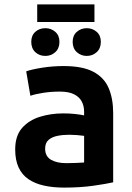

<svg xmlns="http://www.w3.org/2000/svg" viewBox="-20 -840 600 872"><path d="M271 12Q221 12 180 3Q139 -6 109.5 -26Q80 -46 64.5 -79.5Q49 -113 49 -161Q49 -223 80 -258.5Q111 -294 161 -309.5Q211 -325 267 -325Q295 -325 319 -322.5Q343 -320 362 -316V-333Q362 -359 351 -379.5Q340 -400 316 -412Q292 -424 252 -424Q213 -424 177 -418.5Q141 -413 118 -405L99 -516Q124 -525 171.5 -532.5Q219 -540 269 -540Q355 -540 404 -514Q453 -488 473.5 -440Q494 -392 494 -326V-12Q464 -5 404.5 3.5Q345 12 271 12ZM281 -99Q303 -99 324.5 -100Q346 -101 362 -102V-223Q349 -225 330 -226.5Q311 -228 295 -228Q266 -228 241 -223Q216 -218 200.5 -204.5Q185 -191 185 -165Q185 -130 211.5 -114.5Q238 -99 281 -99ZM149 -740V-820H409V-740ZM186 -586Q159 -586 140.5 -603Q122 -620 122 -650Q122 -679 140.5 -695.5Q159 -712 186 -712Q212 -712 231 -695.5Q250 -679 250 -650Q250 -620 231 -603Q212 -586 186 -586ZM374 -586Q348 -586 329 -603Q310 -620 310 -650Q310 -679 329 -695.5Q348 -712 374 -712Q400 -712 419 -695.5Q438 -679 438 -650Q438 -620 419 -603Q400 -586 374 -586Z"/></svg>

Font: Ubuntu Sans Mono
Style: Regular
Weight: 400
Monospace: yes
Designer: Dalton Maag Ltd
Foundry: Dalton Maag Ltd
Version: Version 1.006